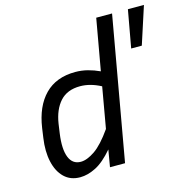

<svg xmlns="http://www.w3.org/2000/svg" viewBox="-109 -845 939 960"><g transform="rotate(-15 360.0 -365.0)"><path d="M346 0 361 -88Q314 -33 271.5 -11.5Q229 10 190 10Q140 10 108 -21Q76 -52 64 -106Q52 -160 62 -228L69 -277Q85 -386 143.5 -445.5Q202 -505 301 -505Q334 -505 365 -497Q396 -489 426 -475L473 -740H555L424 0ZM147 -228Q136 -149 153 -106.5Q170 -64 213 -64Q245 -64 286 -92Q327 -120 376 -190L413 -401Q358 -430 306 -430Q239 -430 202 -389Q165 -348 154 -277ZM657 -546H602L637 -740H720Z"/></g></svg>

Font: Inria Sans
Style: Italic
Weight: 400
Italic angle: -10°
Designer: Black Foundry Team
Foundry: Black Foundry
Version: Version 1.2; ttfautohint (v1.8.3)